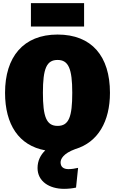

<svg xmlns="http://www.w3.org/2000/svg" viewBox="-20 -938 730 1217"><path d="M513 -918H176V-770H513ZM457 7C601 -36 677 -168 677 -350C677 -581 562 -719 345 -719C127 -719 12 -576 12 -350C12 -148 100 -15 267 15C237 44 218 81 218 127C218 212 293 259 386 259C413 259 440 256 462 251L475 126C454 131 433 134 414 134C384 134 364 121 364 91C364 71 380 35 457 7ZM345 -558C414 -558 438 -503 438 -350C438 -198 417 -140 345 -140C274 -140 252 -198 252 -350C252 -503 275 -558 345 -558Z"/></svg>

Font: Fira Sans Ultra
Style: Regular
Weight: 950
Designer: Carrois Corporate & Edenspiekermann AG
Foundry: Carrois Corporate GbR & Edenspiekermann AG
Version: Version 4.203;PS 004.203;hotconv 1.0.88;makeotf.lib2.5.64775